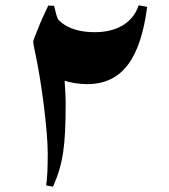

<svg xmlns="http://www.w3.org/2000/svg" viewBox="-20 -705 641 728"><path d="M181 3C219 -84 229 -149 229 -316C229 -338 226 -386 225 -399C245 -392 279 -386 310 -386C446 -386 513 -487 538 -679L506 -685C480 -609 410 -583 340 -583C245 -583 210 -621 200 -632C194 -646 193 -650 185 -683L163 -684C143 -641 136 -626 132 -616C108 -556 106 -552 106 -547C106 -542 108 -530 112 -512C138 -394 161 -207 161 -124C161 -65 159 -26 155 -2Z"/></svg>

Font: Noto Nastaliq Urdu
Style: Bold
Weight: 700
Designer: Monotype Design Team (Patrick Giasson: type design, Kamal Mansour: OpenType code, Glenda Bellarosa). Updated by Simon Co
Foundry: Monotype Imaging Inc., Simon Cozens
Version: Version 3.009